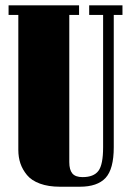

<svg xmlns="http://www.w3.org/2000/svg" viewBox="-20 -689 492 721"><path d="M279.8 12.2H205.1Q161.6 12.2 129.9 0.5Q98.1 -11.2 81.3 -31.7Q64.5 -52.2 56.6 -75.4Q48.8 -98.6 48.8 -126V-632.8H12.2V-668.9H276.9V-632.8H240.2V-80.1Q240.2 -51.3 251.7 -37.6Q263.2 -23.9 290 -23.9Q332 -23.9 349.6 -47.4Q367.2 -70.8 367.2 -136.2V-632.8H314.9V-668.9H439.9V-632.8H407.2V-136.2Q407.2 -54.2 376.5 -21Q345.7 12.2 279.8 12.2Z"/></svg>

Font: Lletraferida
Style: Heavy
Weight: 900
Designer: Josep Patau Bellart
Foundry: Josep Patau Bellart
Version: Version 1.000